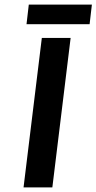

<svg xmlns="http://www.w3.org/2000/svg" viewBox="-20 -820 422 840"><path d="M209 0 289 -654H163L83 0ZM372 -714 382 -800H106L96 -714Z"/></svg>

Font: Falling Sky
Style: MedObl
Weight: 500
Designer: Paul D. Hunt
Foundry: Adobe Systems Incorporated
Version: Version 1.02